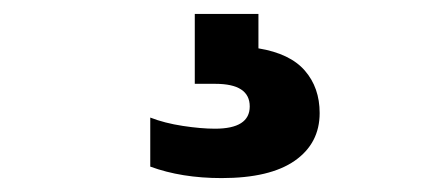

<svg xmlns="http://www.w3.org/2000/svg" viewBox="-20 -30 640 276"><path d="M298.5 226Q241 226 196 209.5V139Q216.5 147 242.8 151Q269 155 289 155Q339 155 339 123Q339 90.5 289.5 90.5H260V-10H351.5V39.5Q397 47 418.2 71.5Q439.5 96 439.5 132.5Q439.5 176 403.8 201Q368 226 298.5 226Z"/></svg>

Font: Encode Sans Expanded Expanded ExtraBold
Style: Regular
Weight: 800
Width: 7
Designer: Multiple Designers
Foundry: Impallari Type
Version: Version 3.000; ttfautohint (v1.8.3) -l 8 -r 50 -G 200 -x 14 